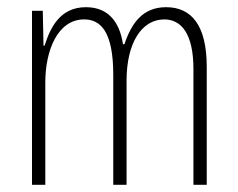

<svg xmlns="http://www.w3.org/2000/svg" viewBox="-20 -514 663 534"><path d="M442 -494C377 -494 346 -450 326 -391H322C314 -445 287 -494 219 -494C145 -494 119 -434 104 -387H101L99 -484H69V0H106V-285C106 -373 140 -460 214 -460C260 -460 295 -426 295 -306V0H332V-290C332 -393 373 -460 437 -460C483 -460 518 -422 518 -322V0H555V-328C555 -443 513 -494 442 -494Z"/></svg>

Font: Noto Sans Armenian ExtraCondensed ExtraLight
Style: Regular
Weight: 200
Width: 2
Designer: Monotype Design Team
Foundry: Monotype Imaging Inc.
Version: Version 2.008